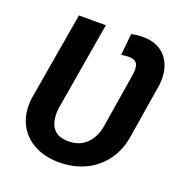

<svg xmlns="http://www.w3.org/2000/svg" viewBox="-131 -832 903 956"><g transform="rotate(20 320.5 -354.0)"><path d="M277.8 10.3Q203.6 8.8 148.7 -22.2Q93.8 -53.2 66.7 -109.1Q39.6 -165 48.3 -241.2L128.4 -710.9H271L191.4 -240.7Q187 -204.1 194.1 -173.6Q201.2 -143.1 223.4 -124.3Q245.6 -105.5 286.1 -104Q329.6 -102.5 360.6 -119.6Q391.6 -136.7 410.4 -168.5Q429.2 -200.2 435.1 -241.2L481.4 -526.9Q483.4 -542 483.2 -555.4Q482.9 -568.8 478.5 -579.3Q474.1 -589.8 464.1 -595.7Q454.1 -601.6 436.5 -602.1Q425.3 -602.5 414.6 -601.3Q403.8 -600.1 393.1 -598.6L404.3 -712.4Q420.4 -716.3 436.8 -718Q453.1 -719.7 470.2 -719.2Q512.2 -718.8 543 -703.6Q573.7 -688.5 593.3 -661.9Q612.8 -635.3 620.4 -600.6Q627.9 -565.9 623.5 -525.9L577.6 -241.2Q566.9 -162.1 525.9 -105.2Q484.9 -48.3 421.1 -18.3Q357.4 11.7 277.8 10.3Z"/></g></svg>

Font: Roboto
Style: Bold Italic
Weight: 700
Italic angle: -12°
Designer: Christian Robertson
Foundry: Google
Version: Version 3.0